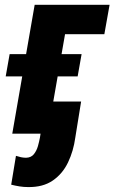

<svg xmlns="http://www.w3.org/2000/svg" viewBox="-20 -548 469 787"><path d="M429.2 -528.3 407.7 -407.7H246.6L175.3 0H30.3L122.1 -528.3ZM314.5 -326.2 298.3 -234.9H3.4L19.5 -326.2ZM167 -131.8H312.5L288.6 16.1Q281.2 70.8 259 117.4Q236.8 164.1 196.5 191.9Q156.2 219.7 95.2 218.8Q77.6 218.8 60.5 216.1Q43.5 213.4 25.9 209L45.4 90.8Q55.7 94.2 65.9 96.4Q76.2 98.6 86.9 98.6Q107.4 98.1 118.7 84.2Q129.9 70.3 135.3 51.5Q140.6 32.7 143.6 16.6Z"/></svg>

Font: Roboto Condensed ExtraBold
Style: Italic
Weight: 800
Italic angle: -12°
Designer: Christian Robertson
Foundry: Google
Version: Version 3.008; 2023